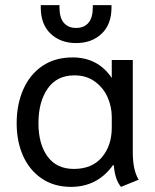

<svg xmlns="http://www.w3.org/2000/svg" viewBox="-20 -719 606 749"><path d="M45 0ZM45 -238Q45 -311 70.5 -369.5Q96 -428 145 -461.5Q194 -495 263 -495Q362 -495 416 -415V-485H498V-125Q498 -55 521 -18L452 10Q428 -19 424 -74L421 -75Q360 10 257 10Q191 10 143 -22.5Q95 -55 70 -111Q45 -167 45 -238ZM416 -221V-263Q416 -303 399.5 -340Q383 -377 350 -401Q317 -425 270 -425Q202 -425 166 -373.5Q130 -322 130 -238Q130 -157 165.5 -108.5Q201 -60 268 -60Q339 -60 377.5 -105.5Q416 -151 416 -221ZM139 -690V-699H212V-690Q212 -650 229 -630Q246 -610 277 -610Q308 -610 325 -630Q342 -650 342 -690V-699H415V-690Q415 -624 376.5 -587.5Q338 -551 277 -551Q216 -551 177.5 -587.5Q139 -624 139 -690Z"/></svg>

Font: Niramit
Style: Regular
Weight: 400
Version: Version 1.000; ttfautohint (v1.6)